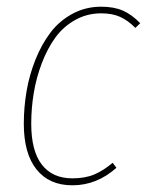

<svg xmlns="http://www.w3.org/2000/svg" viewBox="-20 -549 443 579"><path d="M285.2 -528.8Q323.2 -528.8 350.3 -517.1Q377.4 -505.4 402.8 -479L388.2 -464.8Q366.2 -487.3 342.5 -498Q318.8 -508.8 285.2 -508.8Q242.2 -508.8 206.3 -488.5Q170.4 -468.3 146.5 -435.1Q122.6 -401.9 106 -358.2Q89.4 -314.5 81.8 -268.6Q74.2 -222.7 74.2 -175.8Q74.2 -93.8 106.2 -52.5Q138.2 -11.2 198.2 -11.2Q236.8 -11.2 264.4 -22.9Q292 -34.7 319.8 -58.1L331.1 -43Q272 9.8 198.2 9.8Q128.4 9.8 90.1 -38.1Q51.8 -85.9 51.8 -175.8Q51.8 -225.1 60.1 -273.9Q68.4 -322.8 86.9 -369.1Q105.5 -415.5 132.1 -450.7Q158.7 -485.8 198.2 -507.3Q237.8 -528.8 285.2 -528.8Z"/></svg>

Font: Fira Sans Compressed Thin
Style: Italic
Weight: 100
Width: 3
Italic angle: -8°
Designer: Carrois Corporate & Edenspiekermann AG
Foundry: Carrois Corporate GbR & Edenspiekermann AG
Version: Version 4.203;PS 004.203;hotconv 1.0.88;makeotf.lib2.5.64775